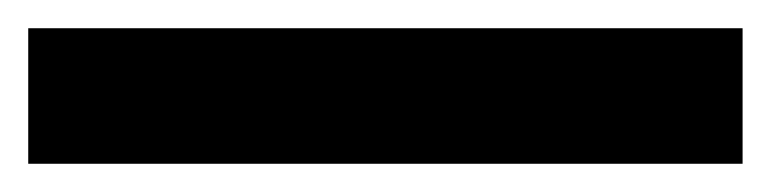

<svg xmlns="http://www.w3.org/2000/svg" viewBox="-23 -876 546 136"><path d="M503 -760H-3V-856H503Z"/></svg>

Font: Noto Sans Hebrew Thin
Style: Bold
Weight: 700
Version: Version 3.001